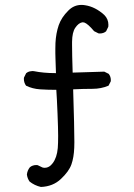

<svg xmlns="http://www.w3.org/2000/svg" viewBox="-20 -760 540 774"><path d="M279.8 -187Q279.8 -243.2 274.9 -399.9Q315.4 -401.9 352.5 -401.9Q387.7 -401.9 417.5 -414.6L426.3 -431.6Q426.8 -434.1 426.8 -436.5Q426.8 -452.1 418 -462.4L400.4 -471.2L272.9 -467.3Q270.5 -542 270.5 -579.6Q270.5 -585.9 270.5 -591.3Q271 -630.4 283.7 -648.4Q296.4 -667 311 -669.9Q312.5 -669.9 313 -669.9Q313.5 -669.9 314.2 -669.9Q314.9 -669.9 316.4 -669.7Q317.9 -669.4 319.3 -669.4Q334 -664.6 359.4 -634.3L377 -625.5Q379.4 -625 381.8 -625Q397.5 -625 407.7 -633.8L416.5 -651.9Q417 -655.8 417 -659.7Q417 -683.1 400.4 -699.7Q364.3 -732.4 323.7 -738.8Q315.9 -740.2 308.6 -740.2Q277.8 -740.2 255.4 -717.3Q228 -690.4 216.8 -658.7Q205.6 -626 203.6 -586.9Q203.1 -573.7 203.1 -563.2Q203.1 -552.7 203.1 -545.4Q203.1 -538.1 203.6 -525.4Q204.1 -501 205.6 -465.3H201.2Q155.8 -465.3 116.7 -473.1Q113.8 -473.6 110.8 -473.6Q107.9 -473.6 103.5 -472.7Q93.8 -471.7 85.4 -464.8L76.7 -447.3Q76.2 -444.8 76.2 -442.4Q76.2 -426.8 85 -414.6Q110.8 -401.9 141.4 -399.9Q171.9 -397.9 203.1 -397.9H207Q209.5 -362.3 211.9 -302Q214.4 -241.7 214.4 -211.9Q214.4 -182.1 212.9 -163.1Q209.5 -124.5 192.4 -102.1Q178.7 -83.5 160.6 -83.5Q155.8 -83.5 150.9 -85L131.8 -94.2Q129.4 -94.7 127 -94.7Q111.3 -94.7 100.6 -85.9Q90.3 -73.2 88.4 -56.6Q90.3 -41 99.1 -28.3Q119.1 -12.2 145 -6.3Q193.8 -8.3 225.6 -38.6Q257.8 -68.8 267.8 -96.9Q277.8 -125 279.3 -164.6Q279.8 -172.9 279.8 -187Z"/></svg>

Font: Bakudai
Style: Light
Weight: 300
Version: Version 1.48